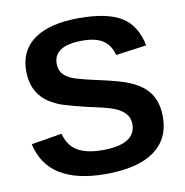

<svg xmlns="http://www.w3.org/2000/svg" viewBox="-80 -774 826 859"><g transform="rotate(-10 333.5 -344.0)"><path d="M627.9 -198.2Q627.9 -97.2 552.7 -43.7Q477.5 9.8 333 9.8Q70.3 9.8 28.8 -179.2L168 -202.1Q182.1 -147.5 222.9 -122.8Q263.7 -98.1 336.9 -98.1Q487.8 -98.1 487.8 -189.9Q487.8 -218.8 470.2 -237.8Q455.1 -255.9 420.9 -270Q393.1 -281.7 300.8 -300.8Q232.4 -317.4 192.9 -330.1Q169.4 -337.9 138.2 -356Q61 -404.8 61 -505.9Q61 -599.1 131.1 -648.7Q201.2 -698.2 335 -698.2Q463.4 -698.2 527.3 -658.2Q591.3 -618.2 609.9 -525.9L470.2 -506.8Q458.5 -552.2 425.8 -574.2Q393.1 -596.2 332 -596.2Q201.2 -596.2 201.2 -514.2Q201.2 -487.8 214.8 -470.2Q228.5 -452.6 255.9 -440.9Q283.2 -429.7 367.2 -411.1Q467.3 -389.6 508.8 -372.1Q552.2 -353.5 577.1 -330.1Q627.9 -283.2 627.9 -198.2Z"/></g></svg>

Font: Libra Sans Modern
Style: Bold
Weight: 700
Foundry: Stefan Peev, Context Ltd
Version: Version 1.000